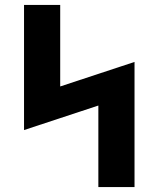

<svg xmlns="http://www.w3.org/2000/svg" viewBox="-20 -755 640 775"><path d="M377 0V-329L77 -230V-735H223V-406L523 -505V0Z"/></svg>

Font: Iosevka Aile Heavy
Style: Regular
Weight: 900
Designer: Belleve Invis
Foundry: Belleve Invis
Version: Version 31.1.0; ttfautohint (v1.8.4)